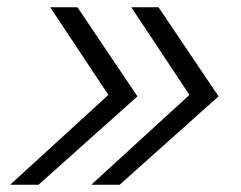

<svg xmlns="http://www.w3.org/2000/svg" viewBox="-20 -508 664 528"><path d="M416 -488 581 -243 309 0H231L501 -247L341 -488ZM193 -488 358 -243 86 0H8L278 -247L118 -488Z"/></svg>

Font: Red Hat Text
Style: Italic
Weight: 300
Italic angle: -12°
Designer: Pentagram, MCKL
Foundry: Pentagram, MCKL
Version: Version 1.023